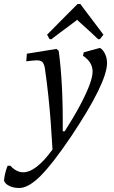

<svg xmlns="http://www.w3.org/2000/svg" viewBox="-111 -703 569 958"><path d="M307 -442 388 -464Q404 -454 413.5 -433.5Q423 -413 423 -388Q423 -339 377 -245.5Q331 -152 243 -21Q152 114 91.5 174.5Q31 235 -15 235Q-44 235 -65 224.5Q-86 214 -91 198Q-90 182 -85 161.5Q-80 141 -73 124H-59Q-31 155 1.5 156.5Q34 158 71.5 129.5Q109 101 151 43Q147 -29 142 -95Q137 -161 130 -226.5Q123 -292 113 -362Q109 -385 100.5 -393.5Q92 -402 72 -402Q66 -402 50 -400.5Q34 -399 20 -397L23 -435L171 -459L182 -449Q193 -367 198 -269.5Q203 -172 202 -48H212Q258 -120 288.5 -177.5Q319 -235 335 -277.5Q351 -320 351 -346Q351 -393 303 -425ZM124 -530Q124 -530 139.5 -545.5Q155 -561 177.5 -584Q200 -607 222.5 -629.5Q245 -652 260.5 -667.5Q276 -683 276 -683H290Q290 -683 301.5 -667.5Q313 -652 330 -629.5Q347 -607 364.5 -584Q382 -561 393.5 -545.5Q405 -530 405 -530L388 -508L379 -507Q379 -507 368.5 -517Q358 -527 342.5 -541.5Q327 -556 311 -570Q295 -584 284.5 -594Q274 -604 274 -604Q274 -604 261 -594Q248 -584 229 -570Q210 -556 190.5 -541.5Q171 -527 158 -517Q145 -507 145 -507L136 -508Z"/></svg>

Font: Alegreya
Style: Italic
Weight: 400
Italic angle: -7°
Designer: Juan Pablo del Peral
Foundry: Huerta Tipografica
Version: Version 2.009